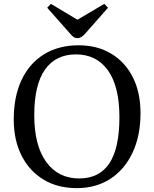

<svg xmlns="http://www.w3.org/2000/svg" viewBox="-20 -958 797 992"><path d="M377 14Q278 14 205 -30Q132 -74 91.5 -154Q51 -234 51 -341Q51 -459 91.5 -545Q132 -631 207.5 -677.5Q283 -724 386 -724Q483 -724 555 -680.5Q627 -637 666.5 -558.5Q706 -480 706 -373Q706 -257 665 -169.5Q624 -82 550 -34Q476 14 377 14ZM389 -36Q493 -36 545 -114Q597 -192 597 -353Q597 -511 538 -594Q479 -677 372 -677Q268 -677 212.5 -598.5Q157 -520 157 -363Q157 -206 219 -121Q281 -36 389 -36ZM380 -761Q368 -761 359.5 -767Q351 -773 338 -789L224 -918L243 -938L380 -856L519 -938L538 -918L419 -783Q410 -773 400.5 -767Q391 -761 380 -761Z"/></svg>

Font: Literata 36pt
Style: Regular
Weight: 400
Designer: Latin by Veronika Burian and Jose Scaglione. Greek by Irene Vlachou. Cyrillic by Vera Evstafieva.
Foundry: TypeTogether
Version: Version 3.002